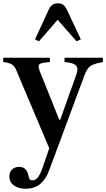

<svg xmlns="http://www.w3.org/2000/svg" viewBox="-26 -869 634 1146"><path d="M126.5 257.5Q84.5 257.5 57.2 237.8Q30 218 30 183.5Q30 157.5 46.8 142.2Q63.5 127 89 127Q131.5 127 142.5 174.5Q147 195.5 152 201.5Q157 207.5 168.5 207.5Q202.5 207.5 228 132.5L268 16L67.5 -458.5Q58.5 -477 42.2 -486Q26 -495 -6.5 -498.5V-524.5H271.5V-498.5Q220.5 -495 210 -486.2Q199.5 -477.5 209.5 -449L328 -153.5H333L428.5 -420.5Q444 -459.5 427.8 -477.5Q411.5 -495.5 359 -498.5V-524.5H588V-498.5Q551 -492 530.5 -483.8Q510 -475.5 499 -460.5Q488 -445.5 478 -419.5L270.5 139.5Q259 171.5 245.2 192.8Q231.5 214 216.5 227Q182.5 257.5 126.5 257.5ZM206.5 -622.5 183 -634 265 -812Q274 -831.5 287 -840.2Q300 -849 321 -849Q340 -849 351.5 -840.2Q363 -831.5 373 -812L456.5 -634L431 -622.5L318 -751Z"/></svg>

Font: Libre Caslon Text Medium
Style: Regular
Weight: 500
Designer: Pablo Impallari, Rodrigo Fuenzalida, Katja Schimmel
Foundry: Pablo Impallari, Rodrigo Fuenzalida
Version: Version 2.000